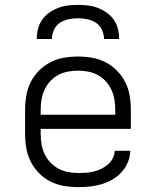

<svg xmlns="http://www.w3.org/2000/svg" viewBox="-20 -760 640 788"><path d="M301 8Q271 8 242 3Q213 -2 187 -15Q161 -28 140 -49.5Q119 -71 106 -97Q93 -123 88 -152Q83 -181 83 -210V-310Q83 -339 88 -368Q93 -397 106 -423Q119 -449 140 -470Q161 -491 187 -504.5Q213 -518 242 -523Q271 -528 300 -528Q329 -528 358 -523Q387 -518 413 -504.5Q439 -491 460 -470Q481 -449 494 -423Q507 -397 512 -368Q517 -339 517 -310V-231H147V-210Q147 -189 150.5 -168Q154 -147 163 -128Q172 -109 186.5 -93.5Q201 -78 219.5 -68Q238 -58 259 -54Q280 -50 301 -50Q317 -50 333 -51Q349 -52 365 -56Q381 -60 395.5 -67Q410 -74 422.5 -84.5Q435 -95 442.5 -109.5Q450 -124 451 -141H515Q514 -116 504.5 -93.5Q495 -71 478.5 -53Q462 -35 441 -23Q420 -11 396.5 -4Q373 3 349 5.5Q325 8 301 8ZM147 -289H453V-310Q453 -331 449.5 -352Q446 -373 437 -392Q428 -411 414 -426.5Q400 -442 381.5 -452Q363 -462 342 -466Q321 -470 300 -470Q279 -470 258 -466Q237 -462 218.5 -452Q200 -442 186 -426.5Q172 -411 163 -392Q154 -373 150.5 -352Q147 -331 147 -310ZM131 -600Q131 -621 136 -641.5Q141 -662 153 -679Q165 -696 182 -708Q199 -720 218.5 -727.5Q238 -735 258.5 -737.5Q279 -740 300 -740Q321 -740 341.5 -737.5Q362 -735 381.5 -727.5Q401 -720 418 -708Q435 -696 447 -679Q459 -662 464 -641.5Q469 -621 469 -600H407Q407 -619 398.5 -637.5Q390 -656 374 -666.5Q358 -677 338.5 -681Q319 -685 300 -685Q281 -685 261.5 -681Q242 -677 226 -666.5Q210 -656 201.5 -637.5Q193 -619 193 -600Z"/></svg>

Font: Iosevka Light Extended
Style: Regular
Weight: 300
Width: 7
Monospace: yes
Designer: Belleve Invis
Foundry: Belleve Invis
Version: Version 32.5.0; ttfautohint (v1.8.4)